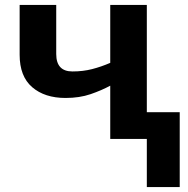

<svg xmlns="http://www.w3.org/2000/svg" viewBox="-20 -566 766 782"><path d="M578 -546V-109H712V196H578V0H429V-217Q394 -198 349 -182.5Q304 -167 247 -167Q162 -167 111 -211Q60 -255 60 -343V-546H209V-346Q209 -275 275 -275Q318 -275 355 -284.5Q392 -294 429 -310V-546Z"/></svg>

Font: Noto IKEA Latin
Style: Bold
Weight: 700
Designer: Monotype Design Team
Foundry: Monotype Imaging Inc.
Version: Version 1.0